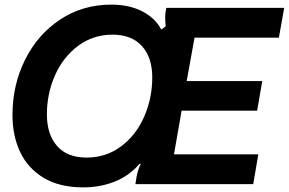

<svg xmlns="http://www.w3.org/2000/svg" viewBox="-20 -797 1250 831"><path d="M34 -299Q34 -429 88.5 -538.5Q143 -648 240.5 -712.5Q338 -777 462 -777Q540 -777 596.5 -747.5Q653 -718 678 -669L697 -683Q695 -707 695 -720Q695 -735 696 -741L700 -763H1210L1187 -634H822L788 -446H1115L1093 -318H766L733 -129H1098L1076 0H566L571 -31Q577 -65 590 -89L583 -87Q539 -36 476.5 -11Q414 14 340 14Q238 14 169.5 -27Q101 -68 67.5 -138.5Q34 -209 34 -299ZM639 -462Q639 -548 594.5 -597.5Q550 -647 467 -647Q383 -647 318 -598.5Q253 -550 218 -471Q183 -392 183 -302Q183 -215 227 -165Q271 -115 355 -115Q439 -115 504 -163.5Q569 -212 604 -292Q639 -372 639 -462Z"/></svg>

Font: Open Sauce Sans
Style: Bold Italic
Weight: 700
Italic angle: -10°
Designer: Alfredo Marco Pradil
Foundry: Creative Sauce Fz LLC
Version: Version 1.477